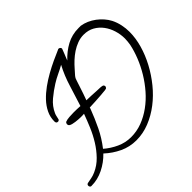

<svg xmlns="http://www.w3.org/2000/svg" viewBox="-182 -971 1221 1221"><g transform="rotate(-45 429.0 -360.5)"><path d="M868.2 -499Q868.2 -442.4 851.1 -382.3Q834 -322.3 803.2 -264.6Q772.5 -207 730.5 -155.3Q688.5 -103.5 637.7 -64.5Q586.9 -25.4 529.3 -2.4Q471.7 20.5 411.1 20.5Q351.6 20.5 298.8 -4.4Q246.1 -29.3 203.1 -69.3Q164.1 -28.3 111.8 -2.4Q59.6 23.4 2.9 23.4Q-2.9 23.4 -6.3 18.6Q-9.8 13.7 -9.8 8.8Q-9.8 -2.9 1 -5.9Q20.5 -9.8 38.6 -13.2Q56.6 -16.6 76.2 -25.4Q120.1 -44.9 153.8 -79.6Q187.5 -114.3 213.9 -156.7Q240.2 -199.2 259.8 -245.6Q279.3 -292 294.9 -335Q287.1 -334 278.8 -334Q270.5 -334 262.7 -334Q253.9 -334 242.7 -335Q231.4 -335.9 219.2 -337.4Q207 -338.9 195.8 -341.8Q184.6 -344.7 177.7 -349.6Q174.8 -351.6 172.9 -356Q170.9 -360.4 170.9 -364.3Q170.9 -367.2 173.3 -372.1Q175.8 -377 178.7 -378.9Q193.4 -384.8 215.3 -386.2Q237.3 -387.7 253.9 -387.7Q268.6 -387.7 283.7 -387.2Q298.8 -386.7 313.5 -385.7Q335.9 -454.1 356.9 -523.9Q377.9 -593.8 412.1 -658.2Q384.8 -642.6 356.4 -629.4Q328.1 -616.2 301.8 -599.6Q262.7 -575.2 224.6 -543.5Q186.5 -511.7 167 -467.8Q162.1 -457 160.2 -446.3Q158.2 -435.5 155.3 -424.8Q154.3 -420.9 150.4 -418.5Q146.5 -416 142.6 -416Q133.8 -416 130.4 -420.9Q127 -425.8 127 -433.6Q127 -472.7 143.6 -506.8Q160.2 -541 188 -570.3Q215.8 -599.6 251 -625Q286.1 -650.4 323.7 -671.4Q361.3 -692.4 397.9 -709.5Q434.6 -726.6 464.8 -739.3Q466.8 -740.2 468.3 -741.2Q469.7 -742.2 472.7 -742.2Q478.5 -742.2 483.9 -737.8Q489.3 -733.4 489.3 -726.6Q489.3 -725.6 484.9 -714.8Q480.5 -704.1 475.6 -690.9Q470.7 -677.7 465.3 -665.5Q460 -653.3 459 -649.4Q499 -692.4 547.9 -718.8Q596.7 -745.1 656.2 -745.1H675.8Q701.2 -741.2 725.6 -730.5Q750 -719.7 771.5 -703.6Q793 -687.5 810.5 -667.5Q828.1 -647.5 839.8 -625Q854.5 -595.7 861.3 -563.5Q868.2 -531.2 868.2 -499ZM817.4 -489.3Q817.4 -526.4 806.2 -563Q794.9 -599.6 773.4 -628.4Q752 -657.2 720.7 -674.8Q689.5 -692.4 648.4 -692.4Q619.1 -692.4 591.8 -682.1Q564.5 -671.9 540 -655.8Q515.6 -639.6 494.1 -619.6Q472.7 -599.6 455.1 -579.1Q447.3 -569.3 435.1 -556.6Q422.9 -543.9 417 -533.2Q415 -528.3 412.1 -520Q409.2 -511.7 406.2 -502.4Q403.3 -493.2 400.4 -484.4Q397.5 -475.6 395.5 -469.7Q381.8 -426.8 366.2 -384.8Q388.7 -383.8 410.2 -383.3Q431.6 -382.8 453.1 -380.9Q465.8 -379.9 479 -379.9Q492.2 -379.9 503.9 -377Q508.8 -376 511.7 -371.6Q514.6 -367.2 514.6 -363.3Q514.6 -359.4 511.7 -354.5Q508.8 -349.6 504.9 -348.6Q493.2 -345.7 479.5 -345.2Q465.8 -344.7 453.1 -342.8Q402.3 -338.9 348.6 -336.9L346.7 -329.1Q322.3 -264.6 293.5 -205.1Q264.6 -145.5 222.7 -91.8Q259.8 -59.6 305.7 -38.6Q351.6 -17.6 401.4 -17.6Q453.1 -17.6 501 -35.6Q548.8 -53.7 591.8 -85Q634.8 -116.2 670.9 -157.7Q707 -199.2 735.4 -246.1Q763.7 -293 783.2 -341.8Q802.7 -390.6 812.5 -437.5Q814.5 -451.2 815.9 -463.4Q817.4 -475.6 817.4 -489.3Z"/></g></svg>

Font: Calligraffiti
Style: Regular
Weight: 400
Designer: Dathan Boardman
Foundry: Open Window
Version: Version 1.000